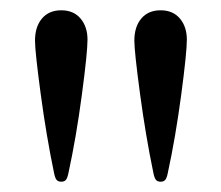

<svg xmlns="http://www.w3.org/2000/svg" viewBox="-20 -817 429 373"><path d="M85 -481Q70 -553 59 -635Q48 -717 48 -738Q48 -765 61.5 -781Q75 -797 99 -797Q123 -797 136.5 -781Q150 -765 150 -740Q150 -715 139 -632.5Q128 -550 113 -481Q111 -471 108 -467.5Q105 -464 99 -464Q93 -464 90 -467.5Q87 -471 85 -481ZM278 -481Q263 -553 252 -635Q241 -717 241 -738Q241 -765 254.5 -781Q268 -797 292 -797Q316 -797 329.5 -781Q343 -765 343 -740Q343 -715 332 -632.5Q321 -550 306 -481Q304 -471 301 -467.5Q298 -464 292 -464Q286 -464 283 -467.5Q280 -471 278 -481Z"/></svg>

Font: Shippori Mincho
Style: Regular
Weight: 400
Designer: FONTDASU
Foundry: FONTDASU / Google Inc. / but / Adobe
Version: Version 3.110; ttfautohint (v1.8.3)